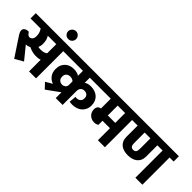

<svg xmlns="http://www.w3.org/2000/svg" viewBox="62 -1761 2684 2684"><g transform="rotate(45 1404.5 -418.5)"><path d="M352 -48 228 23 48 -249Q31 -275 23 -293.5Q15 -312 15 -329Q15 -357 38.5 -373.5Q62 -390 103 -390L119 -369Q128 -357 139.5 -349Q151 -341 164 -341Q190 -341 207.5 -362Q225 -383 225 -426Q225 -464 213.5 -493Q202 -522 190 -538H-10V-642H717V-538H637V0H499V-230Q487 -225 466.5 -221.5Q446 -218 413 -218Q377 -218 339.5 -227.5Q302 -237 274 -253Q239 -235 204 -235H200ZM398 -329Q434 -329 458 -336.5Q482 -344 499 -358V-538H331Q341 -524 353 -492.5Q365 -461 365 -412Q365 -389 361 -370Q357 -351 350 -334Q361 -331 374.5 -330Q388 -329 398 -329Z M488 -785Q488 -799 494 -812.5Q500 -826 510.5 -837Q521 -848 535.5 -855Q550 -862 567 -862Q585 -862 599.5 -855Q614 -848 624 -837Q634 -826 639.5 -812.5Q645 -799 645 -785Q645 -753 623.5 -730Q602 -707 567 -707Q532 -707 510 -730Q488 -753 488 -785Z M1162 0H1026V-114L834 25L759 -55L857 -113Q803 -132 770 -176Q737 -220 737 -287Q737 -332 751.5 -365.5Q766 -399 791 -422Q816 -445 849 -456.5Q882 -468 920 -468Q949 -468 979 -460.5Q1009 -453 1026 -439V-538H697V-642H1499V-538H1162V-436Q1176 -449 1201.5 -456.5Q1227 -464 1261 -464Q1303 -464 1338.5 -451.5Q1374 -439 1399.5 -416Q1425 -393 1439.5 -359Q1454 -325 1454 -283Q1454 -237 1438 -202Q1422 -167 1395 -144Q1368 -121 1331.5 -109Q1295 -97 1253 -97Q1242 -97 1225 -98.5Q1208 -100 1200 -102L1209 -207Q1217 -205 1222.5 -205Q1228 -205 1238 -205Q1268 -205 1291 -225Q1314 -245 1314 -283Q1314 -318 1294 -337.5Q1274 -357 1237 -357Q1203 -357 1182.5 -335Q1162 -313 1162 -271ZM1027 -330Q1019 -340 1001 -348.5Q983 -357 960 -357Q922 -357 899.5 -336Q877 -315 877 -277Q877 -238 899.5 -216.5Q922 -195 957 -195Q983 -195 1005 -212Q1027 -229 1027 -264Z M1713 -538V-343H1860V-538ZM1713 -159Q1706 -152 1689 -145Q1672 -138 1645 -138Q1619 -138 1595.5 -147Q1572 -156 1554 -172.5Q1536 -189 1525 -213Q1514 -237 1514 -268Q1514 -288 1520 -302Q1526 -316 1534.5 -325Q1543 -334 1553.5 -338.5Q1564 -343 1573 -343H1576V-538H1484V-642H2078V-538H1998V0H1860V-238H1713Z M2058 -538V-642H2819V-538H2739V0H2601V-538H2498V-317Q2498 -273 2483.5 -241Q2469 -209 2443 -188Q2417 -167 2380.5 -156.5Q2344 -146 2301 -146Q2258 -146 2222.5 -156.5Q2187 -167 2161.5 -188Q2136 -209 2122 -241Q2108 -273 2108 -317V-538ZM2246 -331Q2246 -289 2260 -271Q2274 -253 2303 -253Q2332 -253 2346 -270.5Q2360 -288 2360 -331V-538H2246Z"/></g></svg>

Font: Ek Mukta ExtraBold
Style: Regular
Weight: 800
Designer: Girish Dalvi and Yashodeep Gholap
Foundry: Ek Type
Version: Version 2.538;PS 1.002;hotconv 16.6.51;makeotf.lib2.5.65220;